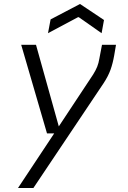

<svg xmlns="http://www.w3.org/2000/svg" viewBox="-20 -720 640 960"><path d="M215 -53 86 -496H160L274 -88L446 -348Q459 -369 466 -386.5Q473 -404 477 -428L490 -496H560L551 -443Q544 -403 532.5 -371Q521 -339 498 -304L147 220H70L251 -53ZM220 -554 233 -623 380 -700 500 -620 488 -554 374 -634H370Z"/></svg>

Font: DM Mono Light
Style: Italic
Weight: 300
Italic angle: -10°
Designer: Colophon Foundry
Foundry: Colophon Foundry
Version: Version 1.000; ttfautohint (v1.8.2.53-6de2)